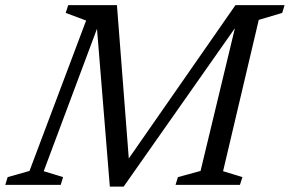

<svg xmlns="http://www.w3.org/2000/svg" viewBox="-54 -702 1100 729"><path d="M323.5 -617.5 112 -52 185.5 -29.5 176.5 0H-34L-25 -29.5L58 -53L273 -624L195.5 -653L205 -682.5H390L438 -61.5H408L840 -682.5H890L888.5 -667L415.5 6.5H363L312.5 -614.5ZM859 -682.5H1026.5L1017.5 -653L928.5 -626.5L793 -52L866.5 -29.5L857 0H612.5L621.5 -29.5L707.5 -53Z"/></svg>

Font: Newsreader 14pt
Style: Italic
Weight: 400
Italic angle: -17°
Designer: Hugues Gentile
Foundry: Production Type
Version: Version 1.003